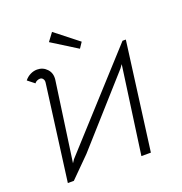

<svg xmlns="http://www.w3.org/2000/svg" viewBox="-152 -1010 1085 1142"><g transform="rotate(-20 390.5 -438.5)"><path d="M223 -603 152 -100 166 -121 678 -684H699L609 -1H549L626 -555L610 -533L246 -125L121 0H83L163 -606Q165 -620 158 -630Q151 -640 139 -640Q130 -640 120 -635.5Q110 -631 105 -623L62 -657Q77 -676 98 -686.5Q119 -697 141 -697Q178 -697 203 -670.5Q228 -644 223 -603ZM264 -826 302 -877 448 -762 424 -726Z"/></g></svg>

Font: Bellota
Style: Italic
Weight: 400
Italic angle: -7.5°
Designer: Kemie Guaida
Foundry: Kemie Guaida
Version: Version 4.001